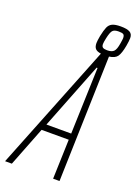

<svg xmlns="http://www.w3.org/2000/svg" viewBox="-199 -918 706 984"><g transform="rotate(20 154.5 -426.0)"><path d="M348 -812Q348 -797 343 -769Q335 -725 322.5 -707.5Q310 -690 278 -686L258 0H223L230 -215H82L-2 0H-39L234 -686Q212 -689 203 -699Q194 -709 194 -729Q194 -742 199 -769Q206 -803 213.5 -820Q221 -837 236.5 -844.5Q252 -852 283 -852Q317 -852 332.5 -843Q348 -834 348 -812ZM314 -799Q314 -814 307.5 -819Q301 -824 281 -824Q257 -824 248 -813Q239 -802 232 -769Q227 -746 227 -736Q227 -723 234 -718Q241 -713 258 -713Q283 -713 294 -724.5Q305 -736 310 -769Q314 -793 314 -799ZM231 -249 243 -611H238L96 -249Z"/></g></svg>

Font: Saira Ultra Condensed Thin
Style: Italic
Weight: 100
Width: 1
Italic angle: -12°
Designer: Hector Gatti with collaboration of the Omnibus-Type team
Foundry: Omnibus-Type
Version: Version 1.001; ttfautohint (v1.8)